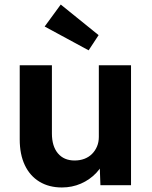

<svg xmlns="http://www.w3.org/2000/svg" viewBox="-20 -817 670 847"><path d="M253 10Q196 10 154 -15.5Q112 -41 89.5 -88.5Q67 -136 67 -202V-529H209V-228Q209 -172 235.5 -140.5Q262 -109 309 -109Q333 -109 352.5 -116.5Q372 -124 386 -138Q400 -152 408 -171Q416 -190 416 -213V-529H558V0H423L419 -109L444 -121Q433 -84 404.5 -54Q376 -24 337 -7Q298 10 253 10ZM371 -595 177 -700 248 -797 415 -662Z"/></svg>

Font: Readex Pro SemiBold
Style: Regular
Weight: 600
Designer: Bonnie Shaver-Troup, Thomas Jockin
Foundry: Lexend
Version: Version 1.204